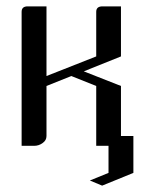

<svg xmlns="http://www.w3.org/2000/svg" viewBox="-20 -458 458 603"><path d="M47.9 0V-420.9Q47.9 -438 66.9 -438H126V-219.2L282.2 -280.8V-420.9Q282.2 -438 301.8 -438H359.9V-280.8L243.2 -233.9L359.9 -188V-30.8H398.9V85L300.8 125L262.2 108.9L320.8 85V0H282.2V-188L204.1 -219.2L126 -188V-30.8Q126 -17.1 113.8 -8.8Q102.1 0 86.9 0Z"/></svg>

Font: Hhenum
Style: Regular
Weight: 400
Designer: T. Christopher White
Version: Version 1.0